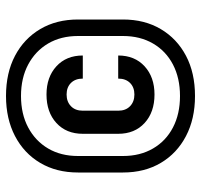

<svg xmlns="http://www.w3.org/2000/svg" viewBox="-35 -745 670 640"><g transform="rotate(-90 300.0 -425.0)"><path d="M300 -110Q224 -110 166.5 -140Q109 -170 77 -224Q45 -278 45 -350V-500Q45 -572 77 -626Q109 -680 166.5 -710Q224 -740 300 -740Q377 -740 434 -710Q491 -680 523 -626Q555 -572 555 -500V-350Q555 -278 523 -224Q491 -170 434 -140Q377 -110 300 -110ZM300 -160Q360 -160 405 -183.5Q450 -207 475 -250Q500 -293 500 -350V-500Q500 -557 475 -599.5Q450 -642 405 -666Q360 -690 300 -690Q240 -690 195 -666Q150 -642 125 -599.5Q100 -557 100 -500V-350Q100 -293 125 -250Q150 -207 195 -183.5Q240 -160 300 -160ZM305 -245Q246 -245 210 -278Q174 -311 174 -366V-484Q174 -539 210 -572Q246 -605 305 -605Q363 -605 399 -572Q435 -539 435 -484H358Q358 -509 343.5 -523.5Q329 -538 305 -538Q281 -538 266 -523.5Q251 -509 251 -484V-366Q251 -341 266 -326.5Q281 -312 305 -312Q329 -312 343.5 -326.5Q358 -341 358 -366H435Q435 -311 399 -278Q363 -245 305 -245Z"/></g></svg>

Font: Pitagon Sans Mono
Style: Bold
Weight: 700
Monospace: yes
Designer: Travis Tran
Foundry: Pitagon
Version: Version 1.001; ttfautohint (v1.8.4.7-5d5b);gftools[0.9.26]